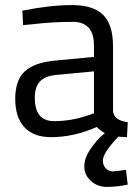

<svg xmlns="http://www.w3.org/2000/svg" viewBox="-20 -530 540 756"><path d="M425 -349V-93Q428 -56 483 -49L480 10Q468 10 446 8Q385 72 385 102Q385 121 396.5 133Q408 145 426 145L476 139L483 197Q438 206 401 206Q364 206 338 182.5Q312 159 312 127Q312 95 331 65Q358 22 393 -6Q377 -14 361 -30Q271 10 181 10Q112 10 76 -29Q40 -68 40 -141Q40 -214 77 -248.5Q114 -283 193 -291L350 -306V-349Q350 -400 328 -422Q306 -444 268 -444Q188 -444 102 -434L71 -431L68 -488Q178 -510 263 -510Q348 -510 386.5 -471Q425 -432 425 -349ZM117 -145Q117 -53 193 -53Q261 -53 327 -76L350 -84V-249L202 -235Q157 -231 137 -209Q117 -187 117 -145Z"/></svg>

Font: TitilliumWeb-Regular
Style: Regular
Weight: 400
Version: Version 1.001;PS 57.000;hotconv 1.0.70;makeotf.lib2.5.55311